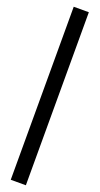

<svg xmlns="http://www.w3.org/2000/svg" viewBox="-204 -849 583 1122"><g transform="rotate(20 87.0 -288.0)"><path d="M40 250V-826H134V250Z"/></g></svg>

Font: League Gothic
Style: Regular
Weight: 400
Designer: The League of Moveable Type
Version: Version 1.560;PS 001.560;hotconv 1.0.56;makeotf.lib2.0.21325